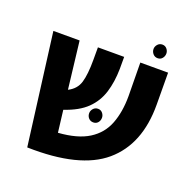

<svg xmlns="http://www.w3.org/2000/svg" viewBox="-125 -811 928 942"><g transform="rotate(20 339.0 -340.5)"><path d="M115 10 40 -571H177L206 -324Q248 -345 260.5 -386.5Q273 -428 273 -504V-570H410V-507Q409 -439 392 -384Q375 -329 334 -289Q293 -249 218 -224L232 -109Q332 -116 390 -152.5Q448 -189 472 -251.5Q496 -314 496 -396L494 -571H639L640 -404Q641 -197 515.5 -90Q390 17 115 10ZM377 -287Q392 -287 401 -276Q410 -265 410 -252Q410 -237 401 -226.5Q392 -216 377 -216Q362 -216 352.5 -226.5Q343 -237 343 -252Q343 -265 352.5 -276Q362 -287 377 -287ZM566 -691Q581 -691 590 -680Q599 -669 599 -656Q599 -642 590 -631Q581 -620 566 -620Q551 -620 541.5 -631Q532 -642 532 -656Q532 -669 541.5 -680Q551 -691 566 -691Z"/></g></svg>

Font: Assistant
Style: Bold
Weight: 700
Designer: Hebrew By Ben Nathan, Latin by Paul Hunt
Version: Version 3.000